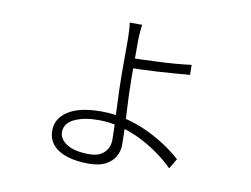

<svg xmlns="http://www.w3.org/2000/svg" viewBox="-73 -718 1147 877"><g transform="rotate(10 500.0 -279.5)"><path d="M519 -613Q517 -604 515 -580.5Q513 -557 513 -541Q513 -524 513 -494.5Q513 -465 513 -431Q513 -397 513 -368Q513 -335 514.5 -293Q516 -251 518.5 -207Q521 -163 522.5 -123.5Q524 -84 524 -58Q524 -28 509.5 -2.5Q495 23 465.5 38.5Q436 54 388 54Q330 54 287.5 40.5Q245 27 221.5 0Q198 -27 198 -66Q198 -123 251 -157Q304 -191 403 -191Q464 -191 519.5 -177Q575 -163 623.5 -140Q672 -117 712 -90Q752 -63 782 -36L754 11Q724 -19 684 -48Q644 -77 598 -100Q552 -123 501.5 -136.5Q451 -150 399 -150Q331 -150 287 -129Q243 -108 243 -67Q243 -34 279.5 -11.5Q316 11 383 11Q428 11 452 -12.5Q476 -36 476 -73Q476 -96 474.5 -133Q473 -170 471 -212.5Q469 -255 467.5 -296Q466 -337 466 -370Q466 -392 466 -425.5Q466 -459 466 -491.5Q466 -524 466 -541Q466 -558 464.5 -581Q463 -604 461 -613ZM488 -455Q510 -455 545 -456.5Q580 -458 620.5 -459.5Q661 -461 701.5 -464.5Q742 -468 773 -472L774 -426Q743 -423 703.5 -420Q664 -417 623 -414.5Q582 -412 547 -411Q512 -410 489 -410Z"/></g></svg>

Font: Noto Sans SC Thin Light
Style: Regular
Weight: 300
Version: Version 2.004-H2;hotconv 1.0.118;makeotfexe 2.5.65603